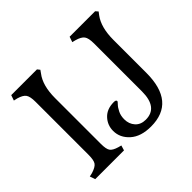

<svg xmlns="http://www.w3.org/2000/svg" viewBox="-154 -844 1051 1051"><g transform="rotate(-45 372.0 -318.5)"><path d="M269.5 0 278.3 -29.3 259.8 -34.2Q226.6 -43.9 215.8 -59.1Q205.1 -74.2 205.1 -114.3V-468.8Q205.1 -566.4 246.1 -619.1L257.8 -635.7L246.1 -650.4H46.9L36.1 -619.1L57.6 -614.3Q91.8 -604.5 103.5 -587.9Q115.2 -571.3 115.2 -530.3V-120.1Q115.2 -78.1 104 -62.5Q92.8 -46.9 57.6 -36.1L36.1 -31.2L46.9 0ZM656.2 -213.9V-468.8Q656.2 -565.4 696.3 -619.1L709 -635.7L696.3 -650.4H499L488.3 -619.1L507.8 -614.3Q543 -604.5 555.2 -587.9Q567.4 -571.3 567.4 -530.3V-159.2Q567.4 -34.2 472.7 -34.2Q434.6 -34.2 412.6 -58.6Q390.6 -83 390.6 -119.1Q390.6 -147.5 401.4 -168.9Q412.1 -190.4 423.3 -201.7Q434.6 -212.9 434.6 -216.8Q434.6 -226.6 417 -226.6Q363.3 -226.6 333 -194.3Q302.7 -162.1 302.7 -117.2Q302.7 -64.5 345.7 -25.9Q388.7 12.7 466.8 12.7Q656.2 12.7 656.2 -213.9Z"/></g></svg>

Font: Kurale
Style: Regular
Weight: 400
Version: 1.0; ttfautohint (v1.3)